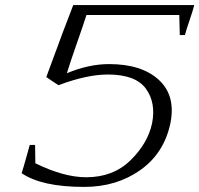

<svg xmlns="http://www.w3.org/2000/svg" viewBox="-20 -735 784 755"><path d="M707 -597H687L685 -676H320Q309 -641 282.5 -565.5Q256 -490 243 -447Q329 -483 409 -483Q537 -483 604.5 -421Q672 -359 650 -250Q625 -132 531.5 -66Q438 0 311 0Q144 0 65 -54Q71 -72 81.5 -109.5Q92 -147 97 -165H118L119 -93Q231 -38 319 -38Q425 -38 493 -104.5Q561 -171 578 -250Q594 -331 553.5 -386.5Q513 -442 404 -442Q322 -442 210 -400Q204 -404 187 -415Q170 -426 162 -432Q239 -642 268 -715H744Q738 -692 725 -654Q712 -616 707 -597Z"/></svg>

Font: Afta serif
Style: Italic
Weight: 400
Italic angle: -12°
Designer: parq.ink
Foundry: Oriol Esparraguera Font
Version: Version 1.000